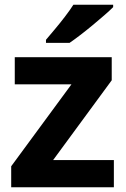

<svg xmlns="http://www.w3.org/2000/svg" viewBox="-20 -786 528 806"><path d="M458 0H27V-88L280 -432H42V-546H449V-449L203 -114H458ZM455 -756Q441 -742 418 -722Q395 -702 368.5 -680Q342 -658 316.5 -638.5Q291 -619 272 -606H173V-619Q189 -638 210.5 -663.5Q232 -689 253 -716.5Q274 -744 288 -766H455Z"/></svg>

Font: Noto Sans Telugu
Style: Bold
Weight: 700
Designer: Jelle Bosma - Monotype Design Team
Foundry: Monotype Imaging Inc.
Version: Version 2.005; ttfautohint (v1.8.4.7-5d5b)